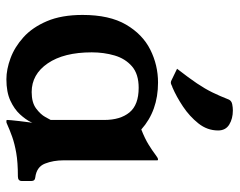

<svg xmlns="http://www.w3.org/2000/svg" viewBox="-92 -626 730 585"><g transform="rotate(90 272.5 -334.0)"><path d="M346 -287Q346 -336 323 -364Q300 -392 248 -392Q206 -392 182.5 -371.5Q159 -351 149.5 -318.5Q140 -286 140 -249Q140 -164 173.5 -115Q207 -66 261 -66Q293 -66 311 -79.5Q329 -93 337 -107.5Q345 -122 346 -124ZM469 -163Q469 -132 479 -106.5Q489 -81 521 -77Q532 -76 532 -65V-36Q532 -24 518 -24Q475 -24 446.5 -19Q418 -14 397 -6.5Q376 1 356 10Q355 11 350 11H348Q346 11 346 8Q346 2 349.5 -29Q353 -60 358 -90H363Q361 -81 353 -64.5Q345 -48 329 -30.5Q313 -13 287 -1Q261 11 222 11Q192 11 158 -1.5Q124 -14 94 -41Q64 -68 45 -112.5Q26 -157 26 -221Q26 -303 55.5 -353.5Q85 -404 132 -427.5Q179 -451 232 -451Q318 -451 375 -400Q403 -411 421.5 -422.5Q440 -434 451 -442.5Q462 -451 466 -451Q469 -451 469 -449ZM190 -509Q218 -545 234.5 -569.5Q251 -594 262 -616.5Q273 -639 284 -667Q288 -675 298 -677Q308 -679 317 -679Q342 -679 360 -668Q378 -657 378 -634Q378 -601 356.5 -574Q335 -547 305 -527Q275 -507 247 -495Q243 -494 239.5 -492Q236 -490 232 -490Q228 -490 223 -493Z"/></g></svg>

Font: Young Serif Light
Style: Regular
Weight: 300
Designer: Bastien Sozeau
Foundry: NBR — Bastien Sozeau
Version: Version 5.001